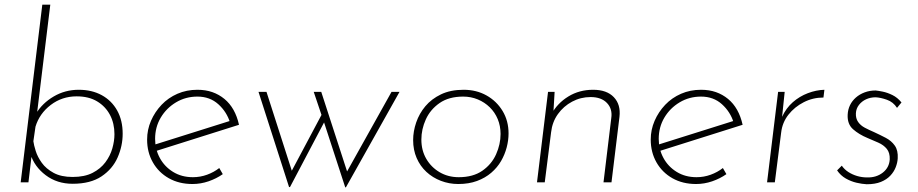

<svg xmlns="http://www.w3.org/2000/svg" viewBox="-20 -776 3906 817"><path d="M289 6Q223 6 174.5 -30.5Q126 -67 109 -122L118 -143L101 0H68L160 -756H194L135 -273L133 -292Q160 -337 208.5 -365.5Q257 -394 315 -394Q371 -394 413 -371Q455 -348 478.5 -306Q502 -264 502 -207Q502 -155 480.5 -106Q459 -57 412 -25.5Q365 6 289 6ZM289 -23Q340 -23 374 -40.5Q408 -58 428.5 -85.5Q449 -113 458 -144.5Q467 -176 467 -205Q467 -251 448 -287Q429 -323 393.5 -344.5Q358 -366 306 -366Q244 -366 196 -329.5Q148 -293 131 -237L122 -175Q124 -159 132 -133.5Q140 -108 158 -83Q176 -58 208 -40.5Q240 -23 289 -23Z M801 -22Q832 -22 861 -32.5Q890 -43 913 -61L928 -35Q901 -16 867.5 -4.5Q834 7 799 7Q742 7 698.5 -17.5Q655 -42 630.5 -85Q606 -128 606 -182Q606 -224 622.5 -262Q639 -300 667.5 -330Q696 -360 735 -377Q774 -394 820 -394Q855 -394 883.5 -384Q912 -374 935 -355Q958 -336 973.5 -308.5Q989 -281 997 -245L639 -132L633 -159L973 -266L959 -254Q945 -300 909 -332.5Q873 -365 820 -365Q770 -365 729 -340.5Q688 -316 664 -275.5Q640 -235 640 -185Q640 -141 660 -104Q680 -67 716.5 -44.5Q753 -22 801 -22Z M1449 21 1359 -255 1214 20H1210L1080 -385H1114L1227 -33L1215 -37L1348 -287L1315 -385H1347L1460 -37L1451 -36L1646 -385H1680L1452 21Z M1930 7Q1891 7 1856 -6.5Q1821 -20 1794.5 -44.5Q1768 -69 1753 -103.5Q1738 -138 1738 -180Q1738 -217 1751 -255Q1764 -293 1790 -324Q1816 -355 1856.5 -374.5Q1897 -394 1953 -394Q2007 -394 2050 -370Q2093 -346 2118.5 -304Q2144 -262 2144 -208Q2144 -179 2136 -148.5Q2128 -118 2112 -90.5Q2096 -63 2070.5 -41Q2045 -19 2010 -6Q1975 7 1930 7ZM1932 -22Q1993 -22 2032.5 -49.5Q2072 -77 2091 -119.5Q2110 -162 2110 -206Q2110 -240 2098 -269Q2086 -298 2064 -319.5Q2042 -341 2013 -353Q1984 -365 1951 -365Q1890 -365 1850.5 -337.5Q1811 -310 1792 -268Q1773 -226 1773 -182Q1773 -136 1794 -100Q1815 -64 1851 -43Q1887 -22 1932 -22Z M2340 -385 2334 -283 2327 -291Q2352 -337 2398.5 -365.5Q2445 -394 2504 -394Q2562 -394 2592 -362.5Q2622 -331 2616 -279L2582 0H2548L2581 -273Q2587 -312 2563 -337.5Q2539 -363 2493 -363Q2451 -363 2414.5 -343.5Q2378 -324 2354 -290.5Q2330 -257 2325 -213L2298 0H2265L2312 -385Z M2944 -22Q2975 -22 3004 -32.5Q3033 -43 3056 -61L3071 -35Q3044 -16 3010.5 -4.5Q2977 7 2942 7Q2885 7 2841.5 -17.5Q2798 -42 2773.5 -85Q2749 -128 2749 -182Q2749 -224 2765.5 -262Q2782 -300 2810.5 -330Q2839 -360 2878 -377Q2917 -394 2963 -394Q2998 -394 3026.5 -384Q3055 -374 3078 -355Q3101 -336 3116.5 -308.5Q3132 -281 3140 -245L2782 -132L2776 -159L3116 -266L3102 -254Q3088 -300 3052 -332.5Q3016 -365 2963 -365Q2913 -365 2872 -340.5Q2831 -316 2807 -275.5Q2783 -235 2783 -185Q2783 -141 2803 -104Q2823 -67 2859.5 -44.5Q2896 -22 2944 -22Z M3319 -385 3308 -279Q3325 -316 3353.5 -341Q3382 -366 3417.5 -379.5Q3453 -393 3488 -394L3484 -361Q3439 -361 3400 -341Q3361 -321 3335 -288Q3309 -255 3304 -212L3277 0H3244L3291 -385Z M3668 8Q3648 7 3624.5 1.5Q3601 -4 3579 -16.5Q3557 -29 3542 -51L3562 -71Q3573 -55 3590 -44Q3607 -33 3627.5 -27Q3648 -21 3670 -21Q3709 -20 3736.5 -41.5Q3764 -63 3766 -98Q3767 -126 3753.5 -142.5Q3740 -159 3717.5 -169Q3695 -179 3671 -189Q3635 -204 3610 -226Q3585 -248 3587 -288Q3588 -310 3597 -328.5Q3606 -347 3622 -361Q3638 -375 3659.5 -383Q3681 -391 3706 -391Q3717 -390 3736.5 -386Q3756 -382 3777.5 -371.5Q3799 -361 3816 -340L3797 -317Q3781 -342 3754 -351.5Q3727 -361 3706 -362Q3684 -362 3665.5 -353.5Q3647 -345 3635 -329.5Q3623 -314 3622 -294Q3621 -272 3631.5 -257Q3642 -242 3660 -232.5Q3678 -223 3699 -214Q3725 -202 3749 -189.5Q3773 -177 3787.5 -156.5Q3802 -136 3800 -102Q3799 -84 3791.5 -64.5Q3784 -45 3768.5 -28.5Q3753 -12 3728.5 -2Q3704 8 3668 8Z"/></svg>

Font: Josefin Sans ExtraLight
Style: Italic
Weight: 250
Italic angle: -7°
Designer: Santiago Orozco
Foundry: Typemade
Version: Version 2.000